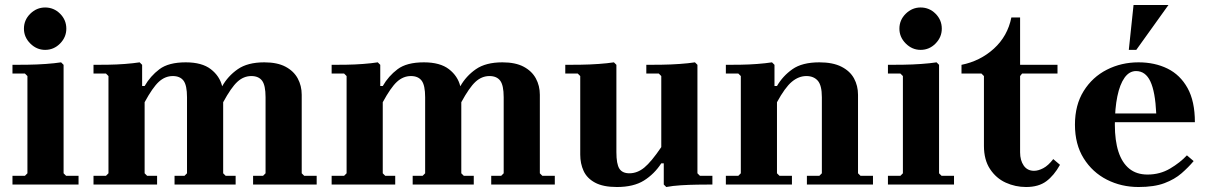

<svg xmlns="http://www.w3.org/2000/svg" viewBox="-20 -740 4840 770"><path d="M30 0V-35H80L90 -45V-435L80 -445H30V-480Q56 -480 92 -480.5Q128 -481 163.5 -483.5Q199 -486 225 -490L235 -480V-45L245 -35H295V0ZM161 -540Q127 -540 101.5 -565.5Q76 -591 76 -625Q76 -660 101.5 -685Q127 -710 161 -710Q196 -710 221 -685Q246 -660 246 -625Q246 -591 221 -565.5Q196 -540 161 -540Z M1200 -35H1250V0H995V-35H1035L1045 -45V-350Q1045 -398 1031 -416.5Q1017 -435 988 -435Q957 -435 932 -412Q907 -389 875 -330V-45L885 -35H925V0H680V-35H720L730 -45V-350Q730 -398 716 -416.5Q702 -435 673 -435Q642 -435 617 -412Q592 -389 560 -330V-45L570 -35H610V0H355V-35H405L415 -45V-435L405 -445H355V-480Q381 -480 414.5 -480.5Q448 -481 481 -483.5Q514 -486 540 -490L550 -480V-395H560Q583 -435 619.5 -462.5Q656 -490 725 -490Q790 -490 825.5 -462.5Q861 -435 871 -394Q894 -435 933.5 -462.5Q973 -490 1040 -490Q1092 -490 1125 -472.5Q1158 -455 1174 -425.5Q1190 -396 1190 -360V-45Z M2155 -35H2205V0H1950V-35H1990L2000 -45V-350Q2000 -398 1986 -416.5Q1972 -435 1943 -435Q1912 -435 1887 -412Q1862 -389 1830 -330V-45L1840 -35H1880V0H1635V-35H1675L1685 -45V-350Q1685 -398 1671 -416.5Q1657 -435 1628 -435Q1597 -435 1572 -412Q1547 -389 1515 -330V-45L1525 -35H1565V0H1310V-35H1360L1370 -45V-435L1360 -445H1310V-480Q1336 -480 1369.5 -480.5Q1403 -481 1436 -483.5Q1469 -486 1495 -490L1505 -480V-395H1515Q1538 -435 1574.5 -462.5Q1611 -490 1680 -490Q1745 -490 1780.5 -462.5Q1816 -435 1826 -394Q1849 -435 1888.5 -462.5Q1928 -490 1995 -490Q2047 -490 2080 -472.5Q2113 -455 2129 -425.5Q2145 -396 2145 -360V-45Z M2777 -45 2787 -35H2837V0Q2811 0 2777.5 0.5Q2744 1 2711 3Q2678 5 2652 10L2642 0V-85H2632Q2604 -42 2562.5 -16Q2521 10 2454 10Q2399 10 2366.5 -7.5Q2334 -25 2320.5 -54.5Q2307 -84 2307 -120V-435L2297 -445H2247V-480Q2273 -480 2309 -480.5Q2345 -481 2380.5 -483.5Q2416 -486 2442 -490L2452 -480V-130Q2452 -82 2464 -63.5Q2476 -45 2504 -45Q2536 -45 2564 -68Q2592 -91 2632 -150V-435L2622 -445H2572V-480Q2598 -480 2634 -480.5Q2670 -481 2705.5 -483.5Q2741 -486 2767 -490L2777 -480Z M3421 -45 3431 -35H3481V0H3216V-35H3266L3276 -45V-350Q3276 -398 3259.5 -416.5Q3243 -435 3214 -435Q3183 -435 3155.5 -412Q3128 -389 3096 -330V-45L3106 -35H3156V0H2891V-35H2941L2951 -45V-435L2941 -445H2891V-480Q2917 -480 2950.5 -480.5Q2984 -481 3017 -483.5Q3050 -486 3076 -490L3086 -480V-395H3096Q3119 -435 3158 -462.5Q3197 -490 3266 -490Q3320 -490 3354.5 -472.5Q3389 -455 3405 -425.5Q3421 -396 3421 -360Z M3541 0V-35H3591L3601 -45V-435L3591 -445H3541V-480Q3567 -480 3603 -480.5Q3639 -481 3674.5 -483.5Q3710 -486 3736 -490L3746 -480V-45L3756 -35H3806V0ZM3672 -540Q3638 -540 3612.5 -565.5Q3587 -591 3587 -625Q3587 -660 3612.5 -685Q3638 -710 3672 -710Q3707 -710 3732 -685Q3757 -660 3757 -625Q3757 -591 3732 -565.5Q3707 -540 3672 -540Z M4204 -102 4231 -79Q4207 -36 4176 -13Q4145 10 4095 10Q4052 10 4013.5 -7.5Q3975 -25 3950.5 -62Q3926 -99 3926 -155V-435L3916 -445H3836V-480Q3911 -495 3966 -545Q4021 -595 4036 -670H4071V-480H4221V-445H4079L4071 -435V-129Q4071 -97 4085.5 -76Q4100 -55 4127 -55Q4144 -55 4164 -65.5Q4184 -76 4204 -102Z M4582 -40Q4632 -40 4672.5 -64Q4713 -88 4740 -117L4767 -94Q4746 -69 4718.5 -45Q4691 -21 4650 -5.5Q4609 10 4546 10Q4477 10 4419 -19.5Q4361 -49 4326 -105Q4291 -161 4291 -240Q4291 -319 4326 -375Q4361 -431 4419 -460.5Q4477 -490 4546 -490Q4611 -490 4662 -465Q4713 -440 4742.5 -387Q4772 -334 4772 -250H4416V-285H4617Q4613 -372 4593.5 -413.5Q4574 -455 4536 -455Q4509 -455 4490 -428.5Q4471 -402 4461 -353.5Q4451 -305 4451 -240Q4451 -176 4465.5 -131.5Q4480 -87 4509 -63.5Q4538 -40 4582 -40ZM4507 -540 4526 -720H4666L4537 -540Z"/></svg>

Font: Brygada 1918
Style: Bold
Weight: 700
Designer: Mateusz Machalski | Borys Kosmynka | Przemek Hoffer
Foundry: NIEPODLEGLA 2018
Version: Version 3.006